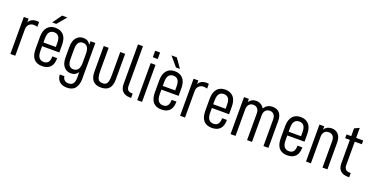

<svg xmlns="http://www.w3.org/2000/svg" viewBox="-28 -1530 4887 2518"><g transform="rotate(20 2415.0 -271.5)"><path d="M58.6 -516.6H125V-465.8Q140.6 -495.1 169.9 -510.7Q198.2 -525.4 233.4 -525.4Q256.8 -525.4 269.5 -521.5V-455.1Q242.2 -463.9 219.7 -463.9Q178.7 -463.9 153.3 -438.5Q127 -412.1 127 -367.2V0H58.6Z M415 -238.3V-176.8Q415 -108.4 438.5 -80.1Q461.9 -50.8 504.9 -50.8Q586.9 -50.8 586.9 -154.3V-158.2H654.3V-155.3Q654.3 -73.2 615.2 -33.2Q576.2 7.8 502.9 7.8Q346.7 7.8 346.7 -175.8V-342.8Q346.7 -432.6 387.7 -479.5Q427.7 -525.4 500 -525.4Q571.3 -525.4 614.3 -479.5Q655.3 -432.6 655.3 -342.8V-238.3ZM415 -340.8V-290H587.9V-342.8Q587.9 -408.2 565.4 -436.5Q543.9 -463.9 501 -463.9Q460 -463.9 437.5 -435.5Q415 -407.2 415 -340.8ZM524.4 -705.1H597.7L489.3 -576.2H432.6Z M759.8 31.2H825.2Q826.2 63.5 848.6 83Q870.1 102.5 905.3 102.5Q949.2 102.5 969.7 74.2Q989.3 45.9 989.3 -9.8V-85.9Q956.1 -32.2 889.6 -32.2Q829.1 -32.2 792 -76.2Q753.9 -119.1 753.9 -207V-349.6Q753.9 -437.5 792 -481.4Q829.1 -525.4 889.6 -525.4Q956.1 -525.4 989.3 -466.8V-516.6H1056.6V-15.6Q1056.6 65.4 1019.5 114.3Q983.4 162.1 905.3 162.1Q836.9 162.1 799.8 127Q761.7 91.8 759.8 31.2ZM989.3 -214.8V-340.8Q989.3 -463.9 903.3 -463.9Q865.2 -463.9 843.8 -436.5Q822.3 -409.2 822.3 -341.8V-214.8Q822.3 -149.4 842.8 -121.1Q863.3 -92.8 903.3 -92.8Q945.3 -92.8 967.8 -124Q989.3 -154.3 989.3 -214.8Z M1173.8 -516.6H1242.2V-205.1Q1242.2 -124 1258.8 -87.9Q1275.4 -52.7 1324.2 -52.7Q1358.4 -52.7 1375 -68.4Q1391.6 -83 1398.4 -115.2Q1404.3 -147.5 1404.3 -205.1V-516.6H1472.7V-159.2Q1472.7 -74.2 1436.5 -34.2Q1400.4 7.8 1323.2 7.8Q1247.1 7.8 1210.9 -34.2Q1173.8 -76.2 1173.8 -159.2Z M1588.9 -136.7V-690.4H1658.2V-139.6Q1658.2 -60.5 1729.5 -60.5H1744.1V0H1727.5Q1660.2 0 1625 -35.2Q1588.9 -70.3 1588.9 -136.7Z M1829.1 -516.6H1896.5V0H1829.1ZM1829.1 -689.5H1897.5V-598.6H1829.1Z M2080.1 -238.3V-176.8Q2080.1 -108.4 2103.5 -80.1Q2127 -50.8 2169.9 -50.8Q2252 -50.8 2252 -154.3V-158.2H2319.3V-155.3Q2319.3 -73.2 2280.3 -33.2Q2241.2 7.8 2168 7.8Q2011.7 7.8 2011.7 -175.8V-342.8Q2011.7 -432.6 2052.7 -479.5Q2092.8 -525.4 2165 -525.4Q2236.3 -525.4 2279.3 -479.5Q2320.3 -432.6 2320.3 -342.8V-238.3ZM2080.1 -340.8V-290H2252.9V-342.8Q2252.9 -408.2 2230.5 -436.5Q2209 -463.9 2166 -463.9Q2125 -463.9 2102.5 -435.5Q2080.1 -407.2 2080.1 -340.8ZM2160.2 -576.2 2050.8 -705.1H2125L2215.8 -576.2Z M2427.7 -516.6H2494.1V-465.8Q2509.8 -495.1 2539.1 -510.7Q2567.4 -525.4 2602.5 -525.4Q2626 -525.4 2638.7 -521.5V-455.1Q2611.3 -463.9 2588.9 -463.9Q2547.9 -463.9 2522.5 -438.5Q2496.1 -412.1 2496.1 -367.2V0H2427.7Z M2784.2 -238.3V-176.8Q2784.2 -108.4 2807.6 -80.1Q2831.1 -50.8 2874 -50.8Q2956.1 -50.8 2956.1 -154.3V-158.2H3023.4V-155.3Q3023.4 -73.2 2984.4 -33.2Q2945.3 7.8 2872.1 7.8Q2715.8 7.8 2715.8 -175.8V-342.8Q2715.8 -432.6 2756.8 -479.5Q2796.9 -525.4 2869.1 -525.4Q2940.4 -525.4 2983.4 -479.5Q3024.4 -432.6 3024.4 -342.8V-238.3ZM2784.2 -340.8V-290H2957V-342.8Q2957 -408.2 2934.6 -436.5Q2913.1 -463.9 2870.1 -463.9Q2829.1 -463.9 2806.6 -435.5Q2784.2 -407.2 2784.2 -340.8Z M3131.8 -516.6H3199.2V-469.7Q3213.9 -495.1 3241.2 -510.7Q3267.6 -525.4 3299.8 -525.4Q3336.9 -525.4 3366.2 -507.8Q3396.5 -489.3 3412.1 -460Q3421.9 -475.6 3433.6 -487.8Q3445.3 -500 3460.9 -508.8Q3491.2 -525.4 3526.4 -525.4Q3593.8 -525.4 3627 -486.3Q3660.2 -447.3 3660.2 -374V0H3590.8V-371.1Q3590.8 -416 3569.3 -440.4Q3547.9 -463.9 3512.7 -463.9Q3474.6 -463.9 3453.1 -439.5Q3430.7 -414.1 3430.7 -372.1V0H3362.3V-371.1Q3362.3 -415 3340.8 -439.5Q3319.3 -463.9 3281.2 -463.9Q3245.1 -463.9 3223.6 -439.5Q3201.2 -414.1 3201.2 -371.1V0H3131.8Z M3836.9 -238.3V-176.8Q3836.9 -108.4 3860.4 -80.1Q3883.8 -50.8 3926.8 -50.8Q4008.8 -50.8 4008.8 -154.3V-158.2H4076.2V-155.3Q4076.2 -73.2 4037.1 -33.2Q3998 7.8 3924.8 7.8Q3768.6 7.8 3768.6 -175.8V-342.8Q3768.6 -432.6 3809.6 -479.5Q3849.6 -525.4 3921.9 -525.4Q3993.2 -525.4 4036.1 -479.5Q4077.1 -432.6 4077.1 -342.8V-238.3ZM3836.9 -340.8V-290H4009.8V-342.8Q4009.8 -408.2 3987.3 -436.5Q3965.8 -463.9 3922.9 -463.9Q3881.8 -463.9 3859.4 -435.5Q3836.9 -407.2 3836.9 -340.8Z M4184.6 -516.6H4251V-469.7Q4265.6 -495.1 4293 -510.7Q4321.3 -525.4 4352.5 -525.4Q4414.1 -525.4 4449.2 -485.4Q4483.4 -445.3 4483.4 -374V0H4415V-371.1Q4415 -416 4393.6 -440.4Q4372.1 -463.9 4334 -463.9Q4296.9 -463.9 4275.4 -439.5Q4252.9 -414.1 4252.9 -371.1V0H4184.6Z M4696.3 -463.9V-138.7Q4696.3 -98.6 4715.8 -79.1Q4735.4 -59.6 4773.4 -59.6H4787.1V0H4770.5Q4628.9 0 4627.9 -135.7V-463.9H4562.5V-516.6H4627.9V-625L4696.3 -656.2V-516.6H4794.9V-463.9Z"/></g></svg>

Font: Dinish Condensed
Style: Regular
Weight: 400
Width: 3
Designer: Bert Driehuis
Foundry: Playbeing
Version: Version 3.006; git-39231f3c-release